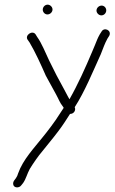

<svg xmlns="http://www.w3.org/2000/svg" viewBox="-20 -599 493 824"><path d="M300.6 -139C343 -204.2 378.7 -292 412.4 -366C423.7 -394.1 428.9 -411 441.5 -434L448.6 -445C461.2 -468.5 427.1 -484.7 415.5 -463L408.4 -452C403.5 -443.3 399.7 -435.7 397 -429C390.6 -411 384.2 -399.2 375.5 -377C347.1 -309.5 313.6 -235.1 278.1 -173L271.4 -185C267.6 -193 262.3 -203 255.5 -215C232.9 -255.3 211.5 -296.4 190.6 -340C173.6 -375.5 159.8 -412.2 139.2 -441L132.4 -452C118.6 -470.9 84.8 -447.4 98.9 -428L106.7 -417C131.8 -374.8 155.7 -321.7 176.7 -274C191.1 -247 206.8 -218.8 220.8 -193.5C232.4 -172.4 236.1 -159.2 249 -143C250.8 -141 252.2 -138.7 253.3 -136C246.9 -126.7 240.6 -117 234.2 -107C217.9 -80 181.8 -32.7 163 -10C127.2 35.5 79 85.1 57.8 145C55.6 153 52.6 159.7 48.7 165L40.6 176C37.4 180.7 36 185.7 36.5 191C37.9 208.3 62.3 209.6 71.5 196L79.5 186C92.3 167.1 96 147.7 107.8 126C121.5 103.4 144.4 70 161.8 50C186.8 18.3 203.1 0 230.3 -36C252.3 -65.1 263.1 -83.3 280.5 -110C297.6 -110 306.7 -126.6 300.6 -139ZM394.2 -555.5C393 -544 403.8 -533 414.9 -533C425.7 -533 434.8 -541.5 435.9 -552.5C437.2 -564.6 427.6 -575 416.3 -575C405.4 -575 395.4 -566.5 394.2 -555.5ZM163.6 -559.5C162.4 -547.8 172.2 -537 183.3 -537C194.1 -537 204.2 -545.5 205.3 -556.5C206.5 -568 195.8 -579 184.7 -579C173.8 -579 164.8 -570.5 163.6 -559.5Z"/></svg>

Font: Just Breathe
Style: Obl2
Weight: 400
Foundry: Cannot Into Space Fonts
Version: Version 0.72